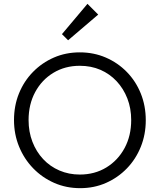

<svg xmlns="http://www.w3.org/2000/svg" viewBox="-20 -971 834 1001"><path d="M398 10Q325 10 262.5 -17.5Q200 -45 153 -93.5Q106 -142 79.5 -206.5Q53 -271 53 -345Q53 -420 79 -484Q105 -548 152 -596Q199 -644 261 -671Q323 -698 396 -698Q469 -698 531.5 -671Q594 -644 641 -596Q688 -548 714 -483.5Q740 -419 740 -344Q740 -270 714 -205.5Q688 -141 641.5 -93Q595 -45 533 -17.5Q471 10 398 10ZM396 -61Q474 -61 534.5 -98Q595 -135 629.5 -199Q664 -263 664 -345Q664 -406 644 -457.5Q624 -509 588 -547.5Q552 -586 503.5 -607Q455 -628 396 -628Q319 -628 258.5 -591.5Q198 -555 163.5 -491Q129 -427 129 -345Q129 -284 149 -232Q169 -180 205 -141.5Q241 -103 290 -82Q339 -61 396 -61ZM335 -761 303 -793 436 -951 492 -895Z"/></svg>

Font: Outfit-Light
Style: Regular
Weight: 300
Designer: Rodrigo Fuenzalida
Foundry: fragTYPE
Version: Version 1.000